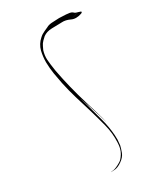

<svg xmlns="http://www.w3.org/2000/svg" viewBox="-255 -869 1130 1298"><g transform="rotate(-30 309.5 -220.0)"><path d="M560.5 -729.5Q584 -723.6 583 -718.8Q583 -717.8 583 -717.8Q581.1 -712.9 573.2 -710Q527.3 -694.3 494.1 -710.9Q460.9 -726.6 431.6 -724.6Q391.6 -723.6 352.5 -722.7Q312.5 -721.7 285.2 -702.1Q256.8 -676.8 250 -666Q243.2 -656.2 228.5 -624Q217.8 -587.9 219.7 -555.7Q221.7 -522.5 231.4 -461.9Q245.1 -388.7 262.7 -318.4Q280.3 -247.1 301.8 -176.8Q302.7 -171.9 310.5 -147.5Q318.4 -123 327.1 -93.8Q337.9 -57.6 346.7 -25.4Q355.5 5.9 352.5 7.8Q354.5 6.8 349.6 -9.8Q344.7 -27.3 337.9 -49.8Q330.1 -77.1 321.3 -102.5Q312.5 -128.9 311.5 -133.8Q310.5 -136.7 293.9 -182.6Q278.3 -227.5 279.3 -228.5Q278.3 -228.5 289.1 -192.4Q299.8 -156.2 300.8 -154.3Q319.3 -86.9 336.9 -20.5Q355.5 46.9 360.4 116.2Q361.3 132.8 361.3 151.4Q360.4 169.9 357.4 193.4Q352.5 214.8 341.8 243.2Q331.1 271.5 298.8 293.9Q266.6 316.4 240.2 317.4Q212.9 318.4 213.9 319.3Q212.9 317.4 233.4 315.4Q254.9 312.5 293.9 289.1Q311.5 279.3 331.1 247.1Q350.6 214.8 351.6 168Q355.5 95.7 336.9 24.4Q318.4 -46.9 297.9 -115.2Q279.3 -177.7 259.8 -241.2Q241.2 -303.7 227.5 -368.2Q218.8 -410.2 211.9 -453.1Q205.1 -496.1 204.1 -541Q204.1 -543 204.1 -545.9Q204.1 -585.9 213.9 -628.9Q225.6 -674.8 261.7 -706.1Q278.3 -721.7 300.8 -731.4Q322.3 -740.2 331.1 -745.1Q345.7 -753.9 368.2 -755.9Q389.6 -756.8 429.7 -758.8Q495.1 -756.8 511.7 -752.9Q527.3 -749 531.2 -744.1Q534.2 -741.2 539.1 -737.3Q543.9 -733.4 560.5 -729.5Q560.5 -729.5 538.1 -723.6Q514.6 -716.8 499 -711.9Q499 -711.9 560.5 -729.5Z"/></g></svg>

Font: Margalida Font
Style: Regular
Weight: 400
Designer: Mateu Riera. mateurierasureda@hotmail.com
Version: Version 1.0